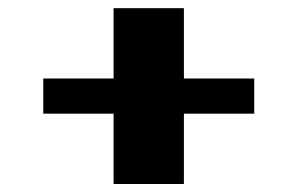

<svg xmlns="http://www.w3.org/2000/svg" viewBox="-20 -541 734 474"><path d="M86.8 -260.4V-347.2H260.4V-520.8H434V-347.2H607.6V-260.4H434V-86.8H260.4V-260.4Z"/></svg>

Font: 8-bit Operator+ 8
Style: Bold
Weight: 700
Designer: GrandChaos9000
Version: Version 1.3.0 - August 1, 2014